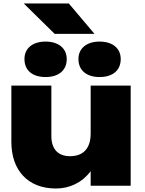

<svg xmlns="http://www.w3.org/2000/svg" viewBox="-20 -1063 832 1099"><path d="M728 0V-573H499V-299C499 -215 458 -169 381 -169C312 -169 274 -210 274 -284V-573H45V-251C45 -89 139 16 300 16C378 16 449 -17 499 -83V0ZM241 -622C314 -622 362 -659 362 -725C362 -787 314 -825 241 -825C167 -825 120 -787 120 -725C120 -659 167 -622 241 -622ZM550 -622C624 -622 671 -659 671 -725C671 -787 624 -825 550 -825C477 -825 429 -787 429 -725C429 -659 477 -622 550 -622ZM374 -1043H116L293 -869H521Z"/></svg>

Font: Bounded ExtBd
Style: Regular
Weight: 800
Designer: Vlad Churkin
Version: Version 3.0